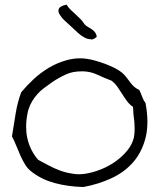

<svg xmlns="http://www.w3.org/2000/svg" viewBox="-20 -750 680 807"><path d="M591.8 -316.4Q599.6 -274.4 599.6 -238.3Q599.6 -204.1 592.8 -174.8Q578.1 -113.3 541.5 -70.3Q504.9 -27.3 449.7 -1.5Q394.5 24.4 330.1 36.1Q264.6 34.2 210.4 19.5Q156.2 4.9 115.2 -26.4Q97.7 -39.1 86.4 -57.1Q75.2 -75.2 66.4 -94.7Q57.6 -114.3 49.3 -135.3Q41 -156.2 30.3 -176.8Q38.1 -225.6 45.9 -273.4Q53.7 -321.3 69.3 -362.3Q91.8 -389.6 121.1 -417Q150.4 -444.3 185.5 -465.3Q220.7 -486.3 260.7 -497.1Q288.1 -504.9 317.4 -504.9Q330.1 -504.9 343.8 -502.9Q359.4 -501 380.4 -495.1Q401.4 -489.3 422.4 -481.4Q443.4 -473.6 462.4 -463.9Q481.4 -454.1 493.2 -444.3Q502.9 -435.5 510.7 -425.8Q518.6 -416 525.9 -405.8Q533.2 -395.5 542.5 -386.7Q551.8 -377.9 565.4 -372.1Q572.3 -358.4 577.6 -343.3Q583 -328.1 591.8 -316.4ZM543 -172.9Q545.9 -190.4 545.9 -208Q545.9 -221.7 544.9 -236.3Q540 -269.5 539.1 -300.8Q524.4 -310.5 513.7 -325.2Q502.9 -339.8 493.2 -355.5Q483.4 -371.1 473.1 -385.7Q462.9 -400.4 448.2 -411.1Q417 -422.9 389.2 -436Q361.3 -449.2 330.1 -450.2H324.2Q285.2 -450.2 257.8 -437.5Q227.5 -423.8 200.2 -405.3Q180.7 -391.6 165 -379.9Q149.4 -368.2 137.2 -354.5Q125 -340.8 115.2 -324.7Q105.5 -308.6 98.6 -287.1Q89.8 -250 89.8 -216.8Q89.8 -192.4 94.7 -169.9Q106.4 -117.2 140.6 -78.1Q161.1 -67.4 183.6 -55.2Q206.1 -43 231 -33.7Q255.9 -24.4 282.2 -20.5Q295.9 -17.6 310.5 -17.6Q323.2 -17.6 336.9 -19.5Q370.1 -24.4 404.3 -38.1Q438.5 -51.8 466.8 -72.3Q495.1 -92.8 515.6 -118.2Q536.1 -143.6 543 -172.9ZM386.7 -595.7Q375 -584 363.3 -584Q362.3 -584 362.3 -585Q348.6 -585 335 -592.3Q321.3 -599.6 307.6 -611.8Q293.9 -624 282.2 -635.7Q270.5 -646.5 254.9 -660.6Q239.3 -674.8 231.4 -688.5Q225.6 -696.3 225.6 -705.1Q225.6 -709 227.5 -712.9Q231.4 -724.6 259.8 -730.5Q266.6 -718.8 276.9 -709Q287.1 -699.2 297.4 -689.9Q307.6 -680.7 317.4 -670.9Q327.1 -661.1 335 -648.4Q340.8 -641.6 349.1 -637.2Q357.4 -632.8 365.2 -627.4Q373 -622.1 378.9 -614.7Q384.8 -607.4 386.7 -595.7Z"/></svg>

Font: Crafty Girls
Style: Regular
Weight: 400
Designer: Crystal Kluge
Foundry: Font Diner, Inc DBA Tart Workshop
Version: Version 1.001